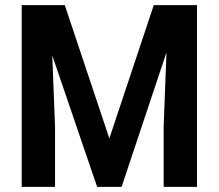

<svg xmlns="http://www.w3.org/2000/svg" viewBox="-20 -731 856 751"><path d="M117.2 -710.9H233.4L407.7 -189.5L581.5 -710.9H692.9L455.6 0H359.9ZM64.9 -710.9H176.8L195.3 -234.9V0H64.9ZM638.2 -710.9H750.5V0H620.1V-234.9Z"/></svg>

Font: Roboto SemiCondensed SemiBold
Style: Regular
Weight: 600
Width: 4
Designer: Christian Robertson
Foundry: Google
Version: Version 3.009; 2024